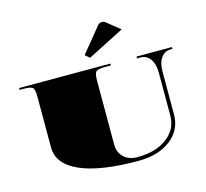

<svg xmlns="http://www.w3.org/2000/svg" viewBox="-96 -756 935 870"><g transform="rotate(-15 371.5 -320.5)"><path d="M530.6 -590.9 359.3 -503.5 338.3 -521.4 434.4 -639Q441.9 -646.4 452.4 -646.4Q460.7 -646.4 467.7 -641.6ZM13.1 -454.5H441.4V-445.8H415.2Q379.8 -445.8 371.3 -437.3Q362.8 -428.8 362.8 -393.4V-96.2Q362.8 -58.6 386.8 -35.8Q410.8 -13.1 450.2 -13.1Q536.7 -13.1 589.6 -52.9Q642.5 -92.7 642.5 -157.3V-358.4Q642.5 -399.5 625.2 -422.6Q608 -445.8 581.3 -445.8H563.8V-454.5H729.9V-445.8H719.4Q693.6 -445.8 676.8 -422.6Q660 -399.5 660 -358.4V-157.3Q660 -84.8 602.3 -40.2Q544.6 4.4 450.2 4.4Q271.4 4.4 177.2 -37.2Q83 -78.7 83 -157.3V-393.4Q83 -428.8 74.5 -437.3Q66 -445.8 30.6 -445.8H13.1Z"/></g></svg>

Font: FoglihtenBlackPcs
Style: BlackPcs
Weight: 900
Version: Version 0.75